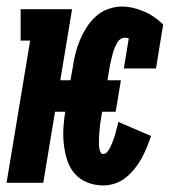

<svg xmlns="http://www.w3.org/2000/svg" viewBox="-24 -558 544 586"><path d="M291 8Q266 8 243 -1Q220 -10 204.5 -27.5Q189 -45 181.5 -68Q174 -91 171 -116Q168 -141 169.5 -166.5Q171 -192 175 -217H144L108 0H-4L68 -434H39V-530H196L160 -313H191L198 -352Q201 -373 206 -393.5Q211 -414 219.5 -434.5Q228 -455 240 -474Q252 -493 268.5 -508Q285 -523 306 -530.5Q327 -538 348 -538Q366 -538 384 -533.5Q402 -529 418 -522Q434 -515 448 -505Q462 -495 474 -483L452 -349H354L369 -441Q366 -442 363.5 -442.5Q361 -443 358 -443Q350 -443 343.5 -438.5Q337 -434 333 -426.5Q329 -419 326 -412Q323 -405 321 -397.5Q319 -390 317 -382.5Q315 -375 313.5 -367.5Q312 -360 310.5 -352Q309 -344 308 -337L304 -313H345L329 -217H288L286 -207Q285 -200 284 -194Q283 -188 282 -181.5Q281 -175 280.5 -169Q280 -163 279.5 -156.5Q279 -150 278.5 -143.5Q278 -137 278 -131Q278 -125 278 -118.5Q278 -112 279 -106Q280 -100 282.5 -94Q285 -88 291 -88Q298 -88 303 -94Q308 -100 311.5 -106.5Q315 -113 317.5 -119.5Q320 -126 322.5 -132.5Q325 -139 327 -146Q329 -153 330.5 -159.5Q332 -166 334 -172.5Q336 -179 337 -186L437 -143Q431 -125 424 -108Q417 -91 408 -74.5Q399 -58 387 -43Q375 -28 360 -16Q345 -4 327 2Q309 8 291 8Z"/></svg>

Font: Iosevka Slab
Style: Bold Italic
Weight: 700
Italic angle: -9°
Monospace: yes
Designer: Belleve Invis
Foundry: Belleve Invis
Version: Version 11.1.0; ttfautohint (v1.8.3)